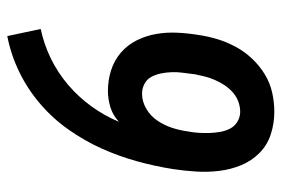

<svg xmlns="http://www.w3.org/2000/svg" viewBox="-146 -638 791 540"><g transform="rotate(-90 250.0 -367.5)"><path d="M206 8Q173 8 142.5 -2Q112 -12 90 -34Q68 -56 56 -85Q44 -114 40 -146Q36 -178 38 -211.5Q40 -245 45 -277Q53 -328 67 -378.5Q81 -429 102.5 -477Q124 -525 155.5 -570Q187 -615 228.5 -650.5Q270 -686 318.5 -709.5Q367 -733 419 -743L439 -649Q396 -640 356 -620.5Q316 -601 282 -572Q248 -543 221.5 -506.5Q195 -470 178 -429Q196 -446 219 -453Q242 -460 265 -460Q295 -460 323 -451Q351 -442 372.5 -423.5Q394 -405 407 -379Q420 -353 425 -324Q430 -295 428.5 -264.5Q427 -234 422 -204Q418 -177 410 -151Q402 -125 388.5 -100Q375 -75 355 -54Q335 -33 311 -18.5Q287 -4 260 2Q233 8 206 8ZM206 -88Q221 -88 235.5 -93.5Q250 -99 261.5 -109.5Q273 -120 281.5 -133Q290 -146 296 -160Q302 -174 305.5 -188Q309 -202 312 -217Q312 -218 312 -218.5Q312 -219 312 -219Q314 -235 316 -250Q318 -265 317.5 -280.5Q317 -296 314 -310.5Q311 -325 304.5 -337.5Q298 -350 285 -357Q272 -364 257 -364Q235 -364 214.5 -352Q194 -340 181 -320.5Q168 -301 161 -279.5Q154 -258 151 -236Q148 -221 147 -205.5Q146 -190 146.5 -174.5Q147 -159 149.5 -144.5Q152 -130 158.5 -117Q165 -104 178 -96Q191 -88 206 -88Z"/></g></svg>

Font: Iosevka Curly Slab Oblique
Style: Bold
Weight: 700
Italic angle: -9°
Monospace: yes
Designer: Belleve Invis
Foundry: Belleve Invis
Version: Version 11.1.0; ttfautohint (v1.8.3)